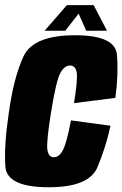

<svg xmlns="http://www.w3.org/2000/svg" viewBox="-21 -744 490 768"><path d="M174 5Q6.5 5 0.5 -77.5Q-5.5 -160 14 -291Q33.5 -433 72.8 -518Q112 -603 279.5 -603Q441 -603 447 -523.8Q453 -444.5 440.5 -352.5L275 -331.5Q290.5 -426.5 285.8 -454.2Q281 -482 259 -482Q237.5 -482 220.8 -452.8Q204 -423.5 183 -294Q164 -175 168.5 -145Q173 -115 194.5 -115Q216 -115 231 -144.2Q246 -173.5 263 -262.5L421 -241Q402.5 -155.5 368.8 -75.2Q335 5 174 5ZM157.5 -621 246.5 -723.5H353.5L407 -621H324L293.5 -689.5L240 -621Z"/></svg>

Font: Anybody Condensed ExtraBold
Style: Italic
Weight: 800
Width: 3
Italic angle: -10°
Designer: Tyler Finck
Foundry: Etcetera Type Company
Version: Version 1.010; ttfautohint (v1.8.3) -l 8 -r 50 -G 200 -x 14 